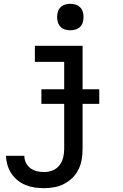

<svg xmlns="http://www.w3.org/2000/svg" viewBox="-20 -769 640 1002"><path d="M210 213Q185 213 161 209.5Q137 206 114.5 197Q92 188 72.5 172.5Q53 157 39.5 136.5Q26 116 19 92.5Q12 69 11 44H107Q107 63 115.5 80.5Q124 98 139 109Q154 120 172.5 124.5Q191 129 210 129Q232 129 254 120.5Q276 112 290 94Q304 76 309.5 53.5Q315 31 315 9V-446H162V-530H411V9Q411 36 406.5 63Q402 90 390 114.5Q378 139 358.5 158.5Q339 178 315 190.5Q291 203 264 208Q237 213 210 213ZM347 -611Q333 -611 319.5 -615Q306 -619 296 -629Q286 -639 282 -652.5Q278 -666 278 -680Q278 -694 282 -707.5Q286 -721 296 -731Q306 -741 319.5 -745Q333 -749 347 -749Q361 -749 374.5 -745Q388 -741 398 -731Q408 -721 412 -707.5Q416 -694 416 -680Q416 -666 412 -652.5Q408 -639 398 -629Q388 -619 374.5 -615Q361 -611 347 -611ZM498 -227H196V-303H498Z"/></svg>

Font: Iosevka Slab Medium Extended
Style: Regular
Weight: 500
Width: 7
Monospace: yes
Designer: Belleve Invis
Foundry: Belleve Invis
Version: Version 11.1.1; ttfautohint (v1.8.3)